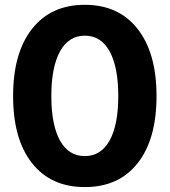

<svg xmlns="http://www.w3.org/2000/svg" viewBox="-20 -757 695 787"><path d="M327.6 9.8Q188.5 9.8 111.1 -88.4Q33.7 -186.5 33.7 -363.3Q33.7 -540 111.3 -638.7Q189 -737.3 327.6 -737.3Q466.3 -737.3 543.9 -638.7Q621.6 -540 621.6 -363.3Q621.6 -186.5 544.4 -88.4Q467.3 9.8 327.6 9.8ZM327.6 -117.2Q394 -117.2 429.4 -181.2Q464.8 -245.1 464.8 -363.3Q464.8 -481.9 429.4 -546.4Q394 -610.8 327.6 -610.8Q261.7 -610.8 226.1 -546.4Q190.4 -481.9 190.4 -363.3Q190.4 -245.1 225.8 -181.2Q261.2 -117.2 327.6 -117.2Z"/></svg>

Font: Inter Tight
Style: Bold
Weight: 700
Designer: Rasmus Andersson
Foundry: rsms
Version: Version 3.004; ttfautohint (v1.8.4.7-5d5b)